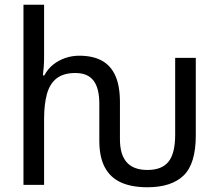

<svg xmlns="http://www.w3.org/2000/svg" viewBox="-20 -780 922 810"><path d="M602 10Q535 10 490 -10.5Q445 -31 422 -74.5Q399 -118 399 -186V-343Q399 -408 374.5 -440Q350 -472 298 -472Q248 -472 219 -449.5Q190 -427 178 -383.5Q166 -340 166 -277V0H79V-760H166V-537Q166 -518 164.5 -498Q163 -478 161 -462H167Q182 -490 205 -508Q228 -526 256 -535.5Q284 -545 314 -545Q371 -545 409 -524.5Q447 -504 466.5 -461Q486 -418 486 -349V-192Q486 -128 514.5 -95.5Q543 -63 602 -63Q663 -63 691 -98Q719 -133 719 -212V-536H806V-209Q806 -89 754.5 -39.5Q703 10 602 10Z"/></svg>

Font: Noto Sans Display
Style: Regular
Weight: 400
Designer: Monotype Design Team
Foundry: Monotype Imaging Inc.
Version: Version 2.003